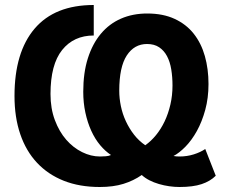

<svg xmlns="http://www.w3.org/2000/svg" viewBox="-20 -734 916 768"><path d="M355 -592Q275 -592 228.5 -534Q182 -476 182 -358Q182 -300 199.5 -253.5Q217 -207 245 -175Q273 -143 308.5 -125.5Q344 -108 380 -108Q391 -108 403.5 -109Q416 -110 424 -114Q401 -129 380.5 -153.5Q360 -178 345 -211Q330 -244 321.5 -283.5Q313 -323 313 -367Q313 -443 331.5 -501Q350 -559 383.5 -599Q417 -639 464 -659.5Q511 -680 569 -680Q632 -680 678.5 -658.5Q725 -637 755 -599Q785 -561 799.5 -509.5Q814 -458 814 -398Q814 -342 801 -294.5Q788 -247 767.5 -210Q747 -173 722 -147.5Q697 -122 674 -110Q679 -109 685.5 -108.5Q692 -108 698 -108Q728 -108 755 -116.5Q782 -125 801 -138L843 -31Q821 -9 786.5 2.5Q752 14 698 14Q678 14 657 11Q636 8 615.5 2Q595 -4 577.5 -13Q560 -22 547 -34Q514 -11 473.5 1.5Q433 14 379 14Q298 14 235 -11Q172 -36 128 -83Q84 -130 61 -197.5Q38 -265 38 -350Q38 -525 118.5 -619.5Q199 -714 355 -714ZM457 -371Q457 -341 463.5 -309.5Q470 -278 483.5 -249Q497 -220 516 -195.5Q535 -171 561 -153Q584 -169 604 -193.5Q624 -218 638.5 -248.5Q653 -279 661.5 -315.5Q670 -352 670 -392Q670 -426 665 -456.5Q660 -487 648 -509.5Q636 -532 616.5 -545Q597 -558 568 -558Q517 -558 487 -512Q457 -466 457 -371Z"/></svg>

Font: PTSans
Style: Bold
Weight: 700
Designer: A.Korolkova, O.Umpeleva, V.Yefimov
Foundry: ParaType Ltd
Version: Version 2.003W OFL